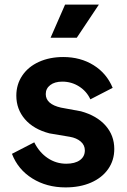

<svg xmlns="http://www.w3.org/2000/svg" viewBox="-20 -804 554 835"><path d="M32 -135 129 -185Q151 -141 187.5 -116.5Q224 -92 268 -92Q306 -92 327.5 -107.5Q349 -123 349 -150Q349 -173 331 -188.5Q313 -204 284 -209L195 -224Q126 -242 88.5 -285.5Q51 -329 51 -388Q51 -437 77 -475.5Q103 -514 149.5 -535Q196 -556 255 -556Q330 -556 387 -520.5Q444 -485 470 -422L373 -372Q357 -407 324 -428Q291 -449 251 -449Q218 -449 198.5 -434Q179 -419 179 -395Q179 -351 245 -336L332 -320Q401 -301 439 -258Q477 -215 477 -156Q477 -107 450.5 -69Q424 -31 376 -10Q328 11 265 11Q183 11 120.5 -28Q58 -67 32 -135ZM263 -784H410L314 -640H200Z"/></svg>

Font: Eudoxus Sans
Style: Bold
Weight: 700
Designer: Stijn de Vries
Foundry: tokotype
Version: Version 2.005